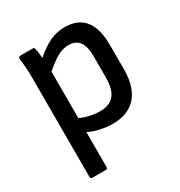

<svg xmlns="http://www.w3.org/2000/svg" viewBox="-163 -614 855 913"><g transform="rotate(-30 264.0 -158.0)"><path d="M80 185H154C160 185 164 181 164 175V-17C198 1 250 12 294 12C407 12 468 -58 468 -186V-320C468 -442 418 -501 323 -501C263 -501 217 -477 159 -427C158 -444 155 -468 152 -479C151 -486 148 -489 141 -489H74C67 -489 62 -485 63 -477C67 -447 70 -406 70 -374V175C70 181 74 185 80 185ZM297 -418C348 -418 374 -385 374 -311V-196C374 -111 342 -70 271 -70C238 -70 197 -78 164 -94V-349C223 -400 257 -418 297 -418Z"/></g></svg>

Font: Sofia Sans Cond SemiBold
Style: Regular
Weight: 600
Width: 3
Designer: Botio Nikoltchev, Ani Petrova
Foundry: lettersoup
Version: Version 4.100